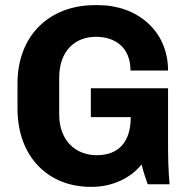

<svg xmlns="http://www.w3.org/2000/svg" viewBox="-20 -716 739 746"><path d="M210 -272V-414C210 -519 272 -573 353 -573C425 -573 487 -534 487 -442H633C633 -597 512 -696 362 -696H348C173 -696 48 -579 48 -392V-294C48 -107 167 10 332 10H337C415 10 487 -23 530 -77C539 -42 548 -16 554 0H639C639 0 633 -56 633 -136V-373H333V-261H488C488 -159 436 -113 356 -113C276 -113 210 -167 210 -272Z"/></svg>

Font: Chivo
Style: Bold
Weight: 700
Designer: Hector Gatti
Foundry: Omnibus-Type
Version: Version 1.003;PS 001.003;hotconv 1.0.70;makeotf.lib2.5.58329